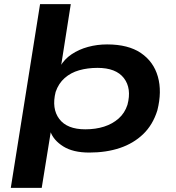

<svg xmlns="http://www.w3.org/2000/svg" viewBox="-20 -725 848 925"><path d="M32 180 173 -705H321L274 -406L270 -405Q290 -440 325 -463.5Q360 -487 404 -499Q448 -511 496 -511Q598 -511 659 -469.5Q720 -428 740.5 -356Q761 -284 738 -193Q716 -123 669.5 -78.5Q623 -34 557.5 -12Q492 10 410 10Q332 10 285 -19.5Q238 -49 223 -91L225 -92L181 180ZM391 -102Q441 -102 481.5 -115Q522 -128 551.5 -154Q581 -180 594 -220Q615 -299 577 -348.5Q539 -398 450 -398Q402 -398 361.5 -386.5Q321 -375 291.5 -349Q262 -323 248 -282Q228 -202 265.5 -152Q303 -102 391 -102Z"/></svg>

Font: Nunito Sans 7pt Expanded
Style: Bold Italic
Weight: 700
Width: 7
Italic angle: -9°
Designer: Vernon Adams
Foundry: Vernon Adams
Version: Version 3.101;gftools[0.9.27]